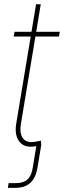

<svg xmlns="http://www.w3.org/2000/svg" viewBox="-20 -694 305 915"><path d="M17.6 201.2 21 178.7Q30.3 178.7 40 178.7Q49.8 178.7 56.2 178.7Q91.3 178.7 110.6 161.6Q129.9 144.5 136.2 104.5L153.8 -2H176.3L158.7 104.5Q153.3 137.7 139.6 159.2Q126 180.7 104.5 190.9Q83 201.2 52.7 201.2Q46.4 201.2 36.1 201.2Q25.9 201.2 17.6 201.2ZM265.1 -542.5 261.2 -520H45.4L49.3 -542.5ZM151.9 -673.8H174.3L79.6 -103.5Q71.8 -54.2 91.8 -32Q111.8 -9.8 155.8 -20Q160.2 -20.5 165.3 -21.7Q170.4 -22.9 175.3 -23.9L176.3 -2Q170.9 -1 165.8 0.2Q160.6 1.5 155.3 2Q99.6 13.7 74 -17.1Q48.3 -47.9 57.1 -103.5Z"/></svg>

Font: Inter 16pt Thin
Style: Italic
Weight: 250
Italic angle: -9.3988°
Version: Version 4.001;git-66647c0bb